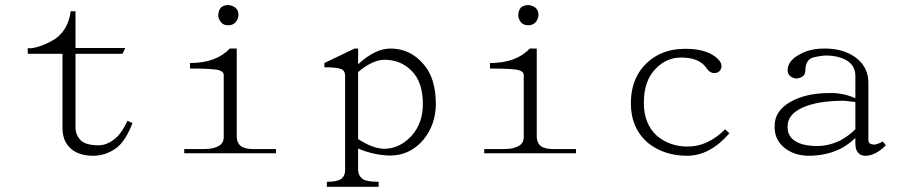

<svg xmlns="http://www.w3.org/2000/svg" viewBox="-20 -673 3556 750"><path d="M88.4 -462.9V-484.4Q96.2 -485.4 103 -484.4Q149.9 -492.2 197.8 -522.5Q246.6 -558.6 256.3 -628.9H274.9V-485.4H469.2L458.5 -462.9H274.9V-173.8Q275.9 -143.6 297.4 -123Q317.9 -105.5 365.7 -105.5Q396 -105.5 426.3 -128.9Q454.6 -150.4 478 -201.2L497.6 -192.4Q470.2 -121.1 434.1 -94.7Q393.1 -64.5 342.3 -64.5Q286.6 -65.4 256.3 -92.8Q224.1 -121.1 224.1 -173.8V-462.9Z M899.9 -642.6Q911.6 -632.8 911.6 -614.3Q910.6 -598.6 900.9 -586.9Q890.1 -574.2 871.6 -574.2Q853 -574.2 843.3 -585.9Q832.5 -599.6 832.5 -614.3Q833.5 -633.8 843.3 -643.6Q854 -653.3 871.6 -653.3Q887.2 -652.3 899.9 -642.6ZM921.4 -101.6Q938 -90.8 967.3 -90.8H1058.1V-74.2H699.7V-90.8H778.8Q814.9 -90.8 835.4 -103.5Q854 -114.3 854 -137.7V-379.9Q854 -392.6 836.4 -398.4Q816.9 -405.3 722.2 -405.3V-426.8Q824.7 -426.8 877.4 -483.4H904.8V-137.7Q905.8 -114.3 921.4 -101.6Z M1312.5 -403.3Q1294.9 -410.2 1247.1 -410.2V-426.8L1365.2 -483.4H1378.9V-421.9Q1446.3 -484.4 1507.8 -483.4Q1583 -482.4 1633.8 -422.9Q1682.6 -368.2 1682.6 -265.6Q1681.6 -185.5 1633.8 -127Q1581.1 -65.4 1503.9 -65.4Q1441.4 -66.4 1378.9 -92.8V-7.8Q1379.9 14.6 1398.4 27.3Q1414.1 37.1 1459 37.1V56.6H1256.8V37.1Q1297.9 37.1 1313.5 25.4Q1328.1 13.7 1328.1 -7.8V-376Q1328.1 -397.5 1312.5 -403.3ZM1378.9 -129.9Q1435.5 -92.8 1480.5 -91.8Q1540 -91.8 1586.9 -141.6Q1631.8 -191.4 1631.8 -265.6Q1631.8 -352.5 1587.9 -396.5Q1544.9 -439.5 1482.4 -439.5Q1435.5 -439.5 1378.9 -391.6Z M2071.8 -642.6Q2083.5 -632.8 2083.5 -614.3Q2082.5 -598.6 2072.8 -586.9Q2062 -574.2 2043.5 -574.2Q2024.9 -574.2 2015.1 -585.9Q2004.4 -599.6 2004.4 -614.3Q2005.4 -633.8 2015.1 -643.6Q2025.9 -653.3 2043.5 -653.3Q2059.1 -652.3 2071.8 -642.6ZM2093.3 -101.6Q2109.9 -90.8 2139.2 -90.8H2230V-74.2H1871.6V-90.8H1950.7Q1986.8 -90.8 2007.3 -103.5Q2025.9 -114.3 2025.9 -137.7V-379.9Q2025.9 -392.6 2008.3 -398.4Q1988.8 -405.3 1894 -405.3V-426.8Q1996.6 -426.8 2049.3 -483.4H2076.7V-137.7Q2077.6 -114.3 2093.3 -101.6Z M2773.4 -452.1Q2801.8 -430.7 2797.9 -409.2Q2792 -387.7 2770.5 -387.7Q2751 -387.7 2738.3 -409.2Q2709 -449.2 2637.7 -448.2Q2583 -447.3 2542 -405.3Q2494.1 -357.4 2495.1 -269.5Q2495.1 -189.5 2545.9 -142.6Q2596.7 -100.6 2665 -100.6Q2744.1 -99.6 2812.5 -168L2829.1 -152.3Q2753.9 -65.4 2665 -64.5Q2574.2 -64.5 2511.7 -114.3Q2444.3 -171.9 2444.3 -269.5Q2444.3 -355.5 2492.2 -412.1Q2553.7 -482.4 2657.2 -482.4Q2732.4 -482.4 2773.4 -452.1Z M3395.5 -108.4Q3405.3 -108.4 3428.7 -120.1L3440.4 -105.5Q3399.4 -64.5 3360.4 -64.5Q3341.8 -64.5 3332 -76.2Q3321.3 -88.9 3321.3 -112.3V-133.8Q3295.9 -110.4 3268.6 -94.7Q3210 -64.5 3138.7 -64.5Q3084 -65.4 3047.9 -92.8Q3004.9 -125 3005.9 -178.7Q3004.9 -241.2 3070.3 -276.4Q3130.9 -310.5 3227.5 -309.6Q3276.4 -309.6 3321.3 -289.1V-377Q3321.3 -416 3288.1 -436.5Q3254.9 -456.1 3205.1 -456.1Q3182.6 -455.1 3155.3 -448.2Q3126 -438.5 3126 -397.5Q3125 -379.9 3113.3 -373Q3100.6 -366.2 3088.9 -366.2Q3077.1 -368.2 3067.4 -375Q3056.6 -384.8 3056.6 -397.5Q3056.6 -433.6 3097.7 -457Q3140.6 -484.4 3205.1 -483.4Q3278.3 -482.4 3325.2 -446.3Q3372.1 -409.2 3372.1 -350.6V-126Q3372.1 -108.4 3395.5 -108.4ZM3115.2 -252.9Q3055.7 -225.6 3056.6 -178.7Q3055.7 -140.6 3085.9 -122.1Q3116.2 -102.5 3174.8 -102.5Q3219.7 -103.5 3263.7 -125Q3296.9 -143.6 3321.3 -168V-274.4L3280.3 -279.3Q3177.7 -280.3 3115.2 -252.9Z"/></svg>

Font: BabelStone Tangut Wenhai
Style: Regular
Weight: 400
Designer: Andrew West
Foundry: BabelStone
Version: Version 1.002 May 21, 2016